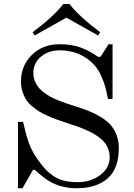

<svg xmlns="http://www.w3.org/2000/svg" viewBox="-20 -954 690 987"><path d="M147.5 -788.1Q256.8 -870.1 305.7 -933.6H336.9Q385.7 -870.1 495.1 -788.1L484.4 -771.5L321.3 -863.3L158.2 -771.5ZM72.3 13.7V-327.6H98.6Q113.8 -259.8 128.9 -218Q144 -176.3 173.3 -134.8Q194.8 -104.5 211.9 -85.7Q229 -66.9 253.2 -50Q277.3 -33.2 308.3 -25.4Q339.4 -17.6 379.9 -17.6Q446.8 -17.6 495.4 -54.4Q543.9 -91.3 543.9 -146Q543.9 -166.5 537.6 -184.8Q531.2 -203.1 521 -217.3Q510.7 -231.4 493.7 -244.6Q476.6 -257.8 460 -267.3Q443.4 -276.9 418.9 -287.4Q394.5 -297.9 375 -304.7Q355.5 -311.5 327.1 -320.8Q295.9 -331.1 273.9 -338.9Q252 -346.7 224.9 -358.6Q197.8 -370.6 179.7 -382.1Q161.6 -393.6 142.8 -409.7Q124 -425.8 113 -443.6Q102.1 -461.4 95 -484.6Q87.9 -507.8 87.9 -534.7Q87.9 -617.7 144.3 -672.1Q200.7 -726.6 284.7 -726.6Q346.7 -726.6 393.1 -710.2Q439.5 -693.8 483.4 -662.1H497.1L538.1 -726.6H558.6V-445.3L535.2 -444.8Q527.3 -483.9 521.2 -507.3Q515.1 -530.8 499.5 -565.2Q483.9 -599.6 461.9 -622.6Q393.6 -695.3 285.2 -695.3Q230 -695.3 190.7 -662.8Q151.4 -630.4 151.4 -578.1Q151.4 -557.6 158.2 -539.6Q165 -521.5 175.8 -507.3Q186.5 -493.2 203.9 -480Q221.2 -466.8 237.8 -457.5Q254.4 -448.2 278.1 -438.7Q301.8 -429.2 320.3 -422.9Q338.9 -416.5 363.8 -408.7Q405.8 -395.5 436.5 -383.3Q467.3 -371.1 498 -352.5Q528.8 -334 547.9 -312.5Q566.9 -291 578.9 -260.7Q590.8 -230.5 590.8 -193.4Q590.8 -86.9 533 -36.6Q475.1 13.7 374 13.7Q280.3 13.7 212.9 -36.1Q180.2 -60.1 159.2 -81.1H149.9L95.7 13.7Z"/></svg>

Font: Theano Modern
Style: Regular
Weight: 400
Designer: Alexey Kryukov
Version: Version 2.00